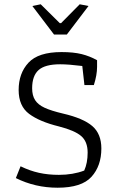

<svg xmlns="http://www.w3.org/2000/svg" viewBox="-20 -867 554 896"><path d="M131 -839 170 -847 259 -759H265L352 -847L393 -839L292 -706H232ZM54 -36 76 -91Q119 -70 162 -60.5Q205 -51 255 -51Q320 -51 373 -71Q389 -106 389 -155Q389 -206 359 -232Q329 -258 255 -277Q165 -299 116 -335.5Q67 -372 67 -447Q67 -525 113 -574.5Q159 -624 267 -624Q323 -624 361 -614.5Q399 -605 433 -586V-555Q433 -517 418 -470H374L364 -559Q300 -567 261 -567Q190 -567 160 -540Q130 -513 130 -455Q130 -421 144 -399.5Q158 -378 188.5 -364Q219 -350 274 -337Q369 -315 411 -278.5Q453 -242 453 -174Q453 -93 407 -42Q361 9 249 9Q144 9 54 -36Z"/></svg>

Font: Athiti
Style: Regular
Weight: 400
Designer: CadsonDemak Team
Foundry: CadsonDemak
Version: Version 1.033